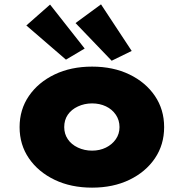

<svg xmlns="http://www.w3.org/2000/svg" viewBox="-20 -852 844 882"><path d="M403 10Q306 10 231 -26Q156 -62 113 -124.5Q70 -187 70 -268Q70 -349 113 -411.5Q156 -474 231 -510Q306 -546 403 -546Q500 -546 574.5 -510Q649 -474 691.5 -411.5Q734 -349 734 -268Q734 -187 691.5 -124.5Q649 -62 574.5 -26Q500 10 403 10ZM403 -160Q438 -160 466.5 -174Q495 -188 512 -212.5Q529 -237 529 -268Q529 -300 512 -325Q495 -350 466.5 -363.5Q438 -377 403 -377Q368 -377 338 -363Q308 -349 291.5 -325Q275 -301 275 -268Q275 -237 291.5 -212.5Q308 -188 338 -174Q368 -160 403 -160ZM493 -573 327 -746 444 -832 585 -618ZM283 -578 101 -735 210 -831 369 -629Z"/></svg>

Font: Lexend Exa Black
Style: Regular
Weight: 900
Designer: Bonnie Shaver-Troup, Thomas Jockin
Foundry: Lexend
Version: Version 1.007